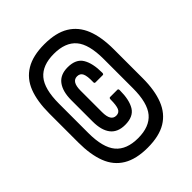

<svg xmlns="http://www.w3.org/2000/svg" viewBox="-181 -706 808 808"><g transform="rotate(-45 223.0 -302.0)"><path d="M223 6Q155 6 112.5 -19.5Q70 -45 51 -94.5Q32 -144 32 -216V-388Q32 -461 51 -510Q70 -559 112.5 -584.5Q155 -610 223 -610Q292 -610 334 -584.5Q376 -559 395.5 -510Q415 -461 415 -388V-216Q415 -144 395.5 -94.5Q376 -45 334 -19.5Q292 6 223 6ZM223 -51Q291 -51 323.5 -89.5Q356 -128 356 -215V-389Q356 -477 323.5 -515Q291 -553 223 -553Q155 -553 122.5 -515Q90 -477 90 -389V-215Q90 -128 122.5 -89.5Q155 -51 223 -51ZM224 -129Q180 -129 158.5 -156.5Q137 -184 137 -236V-363Q137 -415 158.5 -443.5Q180 -472 224 -472Q273 -472 292 -440.5Q311 -409 311 -353Q311 -348 309.5 -346Q308 -344 305 -344H262Q255 -344 256 -353Q257 -387 250 -402Q243 -417 225 -417Q193 -417 193 -364V-236Q193 -183 225 -183Q243 -183 249.5 -198.5Q256 -214 256 -248Q256 -257 262 -257H305Q308 -257 309.5 -255Q311 -253 311 -248Q311 -191 292 -160Q273 -129 224 -129Z"/></g></svg>

Font: Sofia Sans Extra Condensed
Style: Bold
Weight: 700
Designer: Botio Nikoltchev, Ani Petrova
Foundry: lettersoup
Version: Version 4.101